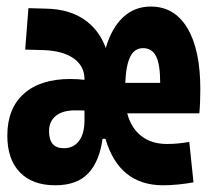

<svg xmlns="http://www.w3.org/2000/svg" viewBox="-20 -547 626 577"><path d="M146 9.8Q77.1 9.8 39.6 -29.3Q2 -68.4 2 -139.6Q2 -220.7 51.5 -265.1Q101.1 -309.6 190.9 -309.6Q213.4 -309.6 233.9 -307.1V-309.1Q233.9 -348.6 201.2 -371.6Q168.5 -394.5 109.9 -396.5L55.7 -397.9L65.4 -522.5L119.6 -521Q187 -519.5 232.4 -488.8Q277.8 -458 297.9 -402.8Q315.4 -462.9 349.9 -495.1Q384.3 -527.3 433.1 -527.3Q504.4 -527.3 543.2 -462.4Q582 -397.5 582 -279.3Q582 -261.2 581.3 -241.9Q580.6 -222.7 579.1 -206.5H362.3Q374 -162.1 404.8 -138.2Q435.5 -114.3 481.9 -114.3Q514.2 -114.3 548.8 -120.6L561.5 1Q540.5 4.9 516.4 7.3Q492.2 9.8 470.2 9.8Q337.9 9.8 296.9 -129.9H288.1Q279.3 -63 245.6 -26.6Q211.9 9.8 146 9.8ZM233.9 -185.5V-214.8Q227.1 -215.3 220 -215.3Q212.9 -215.3 205.1 -215.3Q168 -215.3 147.7 -198.7Q127.4 -182.1 127.4 -152.8Q127.4 -101.6 171.4 -101.6Q201.2 -101.6 217.5 -123.5Q233.9 -145.5 233.9 -185.5ZM356.4 -297.9H461.4Q461.4 -353 449.2 -377.7Q437 -402.3 409.7 -402.3Q384.8 -402.3 371.8 -377.4Q358.9 -352.5 356.4 -297.9Z"/></svg>

Font: Cascadia Mono
Style: Bold
Weight: 700
Monospace: yes
Designer: Aaron Bell
Foundry: Saja Typeworks
Version: Version 2404.023; ttfautohint (v1.8.4)